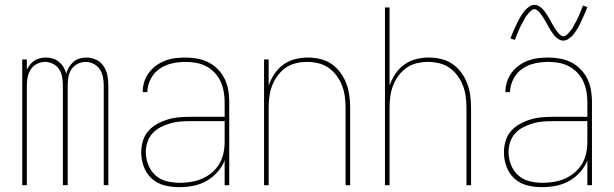

<svg xmlns="http://www.w3.org/2000/svg" viewBox="-20 -766 2540 794"><path d="M72 0V-520H91V-478Q97 -489 104.5 -499Q112 -509 122.5 -515.5Q133 -522 145 -525Q157 -528 169 -528Q169 -528 169 -528Q169 -528 169 -528Q184 -528 198 -524Q212 -520 223.5 -510.5Q235 -501 242.5 -488.5Q250 -476 254 -462Q258 -476 265.5 -488.5Q273 -501 284 -510.5Q295 -520 309 -524Q323 -528 338 -528Q338 -528 338 -528Q338 -528 338 -528Q358 -528 377.5 -519Q397 -510 408.5 -492.5Q420 -475 424 -454.5Q428 -434 428 -413V0H409V-413Q409 -431 405.5 -448Q402 -465 392.5 -479.5Q383 -494 367 -502Q351 -510 334 -510Q317 -510 301 -502Q285 -494 275.5 -479.5Q266 -465 263 -448Q260 -431 260 -413V0H240V-413Q240 -431 237 -448Q234 -465 224.5 -479.5Q215 -494 199 -502Q183 -510 166 -510Q149 -510 133 -502Q117 -494 107.5 -479.5Q98 -465 94.5 -448Q91 -431 91 -413V0Z M721 8Q690 8 660 0.5Q630 -7 607.5 -27.5Q585 -48 574.5 -77Q564 -106 564 -136Q564 -160 571 -183.5Q578 -207 593.5 -224.5Q609 -242 630 -253.5Q651 -265 674 -272Q697 -279 720.5 -281Q744 -283 768 -283H909V-345Q909 -366 905 -388Q901 -410 892 -429.5Q883 -449 867.5 -465.5Q852 -482 832.5 -492Q813 -502 791.5 -506Q770 -510 748 -510Q720 -510 692 -504Q664 -498 640.5 -482Q617 -466 603.5 -440Q590 -414 589 -385H570Q570 -407 576.5 -427.5Q583 -448 596 -465.5Q609 -483 626.5 -495.5Q644 -508 664 -515.5Q684 -523 705.5 -525.5Q727 -528 748 -528Q773 -528 797 -523.5Q821 -519 842.5 -508Q864 -497 881.5 -479Q899 -461 909.5 -439Q920 -417 924 -393Q928 -369 928 -345V0H909V-102Q898 -75 878 -53Q858 -31 832.5 -17Q807 -3 778.5 2.5Q750 8 721 8ZM724 -10Q747 -10 771 -14Q795 -18 816.5 -27.5Q838 -37 856.5 -52.5Q875 -68 887 -88.5Q899 -109 904 -132.5Q909 -156 909 -180V-265H768Q747 -265 726 -263.5Q705 -262 684.5 -256Q664 -250 645 -240.5Q626 -231 611.5 -215.5Q597 -200 590 -179.5Q583 -159 583 -138Q583 -111 593 -85Q603 -59 623 -41Q643 -23 670 -16.5Q697 -10 724 -10Z M1072 0V-520H1091V-412Q1100 -438 1115 -460.5Q1130 -483 1152 -499Q1174 -515 1200.5 -521.5Q1227 -528 1253 -528Q1279 -528 1304.5 -522Q1330 -516 1351 -501.5Q1372 -487 1387.5 -466Q1403 -445 1412 -421Q1421 -397 1424.5 -371.5Q1428 -346 1428 -320V0H1409V-320Q1409 -343 1406 -366.5Q1403 -390 1394.5 -412Q1386 -434 1372 -453Q1358 -472 1339 -485.5Q1320 -499 1296.5 -504.5Q1273 -510 1250 -510Q1227 -510 1203.5 -504.5Q1180 -499 1161 -485.5Q1142 -472 1128 -453Q1114 -434 1105.5 -412Q1097 -390 1094 -366.5Q1091 -343 1091 -320V0Z M1572 0V-735H1591V-412Q1600 -438 1615 -460.5Q1630 -483 1652 -499Q1674 -515 1700.5 -521.5Q1727 -528 1753 -528Q1779 -528 1804.5 -522Q1830 -516 1851 -501.5Q1872 -487 1887.5 -466Q1903 -445 1912 -421Q1921 -397 1924.5 -371.5Q1928 -346 1928 -320V0H1909V-320Q1909 -343 1906 -366.5Q1903 -390 1894.5 -412Q1886 -434 1872 -453Q1858 -472 1839 -485.5Q1820 -499 1796.5 -504.5Q1773 -510 1750 -510Q1727 -510 1703.5 -504.5Q1680 -499 1661 -485.5Q1642 -472 1628 -453Q1614 -434 1605.5 -412Q1597 -390 1594 -366.5Q1591 -343 1591 -320V0Z M2221 8Q2190 8 2160 0.5Q2130 -7 2107.5 -27.5Q2085 -48 2074.5 -77Q2064 -106 2064 -136Q2064 -160 2071 -183.5Q2078 -207 2093.5 -224.5Q2109 -242 2130 -253.5Q2151 -265 2174 -272Q2197 -279 2220.5 -281Q2244 -283 2268 -283H2409V-345Q2409 -366 2405 -388Q2401 -410 2392 -429.5Q2383 -449 2367.5 -465.5Q2352 -482 2332.5 -492Q2313 -502 2291.5 -506Q2270 -510 2248 -510Q2220 -510 2192 -504Q2164 -498 2140.5 -482Q2117 -466 2103.5 -440Q2090 -414 2089 -385H2070Q2070 -407 2076.5 -427.5Q2083 -448 2096 -465.5Q2109 -483 2126.5 -495.5Q2144 -508 2164 -515.5Q2184 -523 2205.5 -525.5Q2227 -528 2248 -528Q2273 -528 2297 -523.5Q2321 -519 2342.5 -508Q2364 -497 2381.5 -479Q2399 -461 2409.5 -439Q2420 -417 2424 -393Q2428 -369 2428 -345V0H2409V-102Q2398 -75 2378 -53Q2358 -31 2332.5 -17Q2307 -3 2278.5 2.5Q2250 8 2221 8ZM2224 -10Q2247 -10 2271 -14Q2295 -18 2316.5 -27.5Q2338 -37 2356.5 -52.5Q2375 -68 2387 -88.5Q2399 -109 2404 -132.5Q2409 -156 2409 -180V-265H2268Q2247 -265 2226 -263.5Q2205 -262 2184.5 -256Q2164 -250 2145 -240.5Q2126 -231 2111.5 -215.5Q2097 -200 2090 -179.5Q2083 -159 2083 -138Q2083 -111 2093 -85Q2103 -59 2123 -41Q2143 -23 2170 -16.5Q2197 -10 2224 -10ZM2310 -598Q2301 -598 2293.5 -602Q2286 -606 2280 -611.5Q2274 -617 2269 -623.5Q2264 -630 2259.5 -637Q2255 -644 2250.5 -651.5Q2246 -659 2242 -667Q2239 -672 2236.5 -676.5Q2234 -681 2231 -686Q2228 -691 2225.5 -695Q2223 -699 2220 -703Q2217 -707 2214 -711Q2211 -715 2207.5 -718.5Q2204 -722 2199.5 -725Q2195 -728 2190 -728Q2185 -728 2181 -725.5Q2177 -723 2174 -720Q2171 -717 2168 -713.5Q2165 -710 2161 -705.5Q2157 -701 2155.5 -698.5Q2154 -696 2152 -693Q2150 -690 2148.5 -686.5Q2147 -683 2145 -679.5Q2143 -676 2140.5 -672Q2138 -668 2136 -664Q2134 -660 2132 -655.5Q2130 -651 2127.5 -646Q2125 -641 2123 -635.5Q2121 -630 2118.5 -624.5Q2116 -619 2114 -613Q2112 -607 2109 -601L2091 -607Q2095 -619 2099.5 -629Q2104 -639 2108 -648Q2112 -657 2116 -665.5Q2120 -674 2123.5 -681Q2127 -688 2131 -694.5Q2135 -701 2138.5 -706.5Q2142 -712 2147.5 -719Q2153 -726 2159.5 -731.5Q2166 -737 2173.5 -741.5Q2181 -746 2190 -746Q2199 -746 2206.5 -742Q2214 -738 2220 -732.5Q2226 -727 2231 -720.5Q2236 -714 2240.5 -707Q2245 -700 2249.5 -692.5Q2254 -685 2258 -678V-677Q2261 -673 2263.5 -668Q2266 -663 2269 -658Q2272 -653 2274.5 -649Q2277 -645 2280 -641Q2283 -637 2286 -633Q2289 -629 2292.5 -625.5Q2296 -622 2300.5 -619Q2305 -616 2310 -616Q2315 -616 2319 -618.5Q2323 -621 2326 -624Q2329 -627 2332 -630.5Q2335 -634 2339 -638.5Q2343 -643 2344.5 -645.5Q2346 -648 2348 -651Q2350 -654 2351.5 -657.5Q2353 -661 2355 -664.5Q2357 -668 2359.5 -672Q2362 -676 2364 -680Q2366 -684 2368 -688.5Q2370 -693 2372.5 -698Q2375 -703 2377 -708.5Q2379 -714 2381.5 -719.5Q2384 -725 2386 -731Q2388 -737 2391 -743L2409 -737Q2405 -725 2400.5 -715Q2396 -705 2392 -696Q2388 -687 2384 -678.5Q2380 -670 2376.5 -663Q2373 -656 2369 -649.5Q2365 -643 2361.5 -637.5Q2358 -632 2352.5 -625Q2347 -618 2340.5 -612.5Q2334 -607 2326.5 -602.5Q2319 -598 2310 -598Z"/></svg>

Font: Zed Mono Thin
Style: Regular
Weight: 100
Monospace: yes
Designer: Belleve Invis
Foundry: Belleve Invis
Version: Version 1.0.0; ttfautohint (v1.8.4)